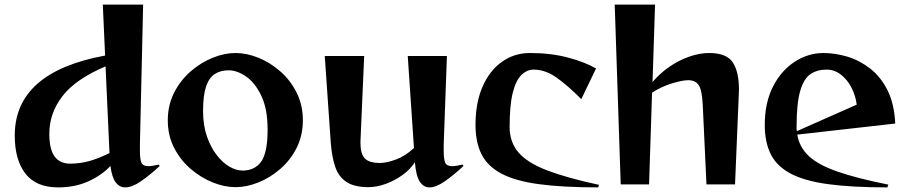

<svg xmlns="http://www.w3.org/2000/svg" viewBox="-20 -800 3923 833"><path d="M673 -80Q630 -40 591.5 -13.5Q553 13 523 13Q499 13 482.5 -8Q466 -29 459 -80Q422 -40 364 -13.5Q306 13 232 13Q137 13 90.5 -46.5Q44 -106 44 -212Q44 -487 436 -559L426 -780H601L587 -173V-146Q587 -110 593.5 -94.5Q600 -79 624 -79Q632 -79 643.5 -81Q655 -83 669 -86ZM438 -512Q308 -457 251 -383Q194 -309 194 -220Q194 -152 217 -121Q240 -90 284 -90Q328 -90 368.5 -101.5Q409 -113 455 -136Z M1294 -278Q1294 -212 1267 -158.5Q1240 -105 1196 -67Q1152 -29 1101 -8.5Q1050 12 1002 12Q954 12 903 -8.5Q852 -29 807.5 -67Q763 -105 735.5 -158.5Q708 -212 708 -278Q708 -344 735.5 -398Q763 -452 807.5 -490.5Q852 -529 903 -549.5Q954 -570 1002 -570Q1050 -570 1101 -549.5Q1152 -529 1196 -490.5Q1240 -452 1267 -398Q1294 -344 1294 -278ZM1032 -60Q1085 -60 1113 -98.5Q1141 -137 1141 -238Q1141 -328 1113.5 -385Q1086 -442 1047 -468.5Q1008 -495 972 -495Q937 -495 912 -479Q887 -463 874 -424.5Q861 -386 861 -318Q861 -257 877.5 -209Q894 -161 920 -127.5Q946 -94 975.5 -77Q1005 -60 1032 -60Z M1991 -80Q1948 -40 1910 -13.5Q1872 13 1843 13Q1818 13 1801.5 -11.5Q1785 -36 1780 -96Q1760 -65 1726 -40.5Q1692 -16 1653 -2Q1614 12 1579 12Q1518 12 1484 -10Q1450 -32 1435 -74.5Q1420 -117 1415 -181L1389 -557H1560L1544 -189V-177Q1544 -133 1562.5 -113Q1581 -93 1629 -93Q1657 -93 1698 -108Q1739 -123 1776 -158L1749 -557H1919L1905 -173V-146Q1905 -110 1911.5 -94.5Q1918 -79 1942 -79Q1950 -79 1961.5 -81Q1973 -83 1987 -86Z M2575 13Q2421 13 2318 -1Q2215 -15 2155 -47Q2095 -79 2069 -131Q2043 -183 2043 -258Q2043 -355 2074 -425Q2105 -495 2158.5 -532.5Q2212 -570 2279 -570Q2370 -570 2443.5 -550.5Q2517 -531 2566 -503L2502 -370Q2441 -431 2393 -464.5Q2345 -498 2295 -498Q2266 -498 2242 -474.5Q2218 -451 2204.5 -397Q2191 -343 2191 -250Q2191 -183 2230 -138Q2269 -93 2354.5 -60.5Q2440 -28 2579 2Z M3045 0 3029 -343Q3026 -409 3011.5 -430.5Q2997 -452 2966 -452Q2941 -452 2896 -438.5Q2851 -425 2809 -398L2796 0H2673L2647 -780H2822L2811 -444Q2842 -481 2883 -509.5Q2924 -538 2969.5 -554Q3015 -570 3057 -570Q3132 -570 3159 -529.5Q3186 -489 3186 -412Q3186 -405 3185.5 -398.5Q3185 -392 3185 -384L3169 0Z M3830 13Q3676 13 3573 -1Q3470 -15 3410 -47Q3350 -79 3324 -131Q3298 -183 3298 -258Q3298 -355 3334 -425Q3370 -495 3428.5 -532.5Q3487 -570 3552 -570Q3604 -570 3657 -554Q3710 -538 3756 -502Q3802 -466 3831 -407.5Q3860 -349 3864 -264L3439 -216Q3448 -161 3489.5 -122.5Q3531 -84 3615 -55Q3699 -26 3834 1ZM3697 -346Q3692 -385 3674 -420Q3656 -455 3628 -476.5Q3600 -498 3566 -498Q3526 -498 3497 -479Q3468 -460 3452 -406.5Q3436 -353 3436 -250Q3436 -245 3436 -240.5Q3436 -236 3437 -231Z"/></svg>

Font: Reggae One
Style: Regular
Weight: 400
Designer: Fontworks Inc.
Foundry: Fontworks Inc.
Version: Version 1.100